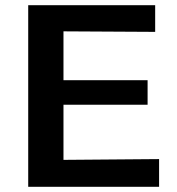

<svg xmlns="http://www.w3.org/2000/svg" viewBox="-20 -715 677 735"><path d="M88 0V-695H574V-593L223 -595V-408H545V-314H223V-103L589 -106V0Z"/></svg>

Font: Coval
Style: Bold
Weight: 700
Foundry: Context Ltd
Version: Version 001.000